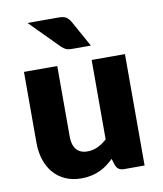

<svg xmlns="http://www.w3.org/2000/svg" viewBox="-83 -804 747 880"><g transform="rotate(-10 290.0 -364.0)"><path d="M205 -518.5V-189.5Q205 -151 222.5 -130Q240 -109 274 -109Q299.5 -109 321.8 -119.5Q344 -130 365 -149V-518.5H520V0H424Q395 0 386 -26L376.5 -56Q361.5 -41.5 345.5 -29.8Q329.5 -18 311.2 -9.8Q293 -1.5 272 3.2Q251 8 226 8Q183.5 8 150.8 -6.8Q118 -21.5 95.5 -48Q73 -74.5 61.5 -110.5Q50 -146.5 50 -189.5V-518.5ZM250 -736.5Q273.5 -736.5 285 -728.8Q296.5 -721 305 -706.5L373 -584H285Q267.5 -584 257 -588.8Q246.5 -593.5 235 -605L105 -736.5Z"/></g></svg>

Font: LatoHex
Style: Regular
Weight: 900
Designer: Lukasz Dziedzic
Foundry: tyPoland Lukasz Dziedzic
Version: Version 1.104; Western+Polish opensource